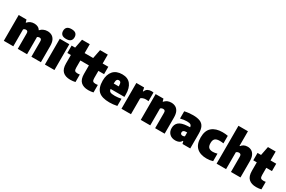

<svg xmlns="http://www.w3.org/2000/svg" viewBox="139 -2175 5279 3547"><g transform="rotate(30 2778.5 -402.0)"><path d="M44 0V-550H211L225 -496H233.5Q259.5 -527 294.5 -543Q329.5 -559 376 -559Q416 -559 450 -543.2Q484 -527.5 506.5 -492Q536 -525.5 575.2 -542.2Q614.5 -559 657 -559Q708 -559 748.2 -537.5Q788.5 -516 811.8 -468Q835 -420 835 -340V0H632.5V-328.5Q632.5 -359.5 620 -371.2Q607.5 -383 588 -383Q560.5 -382.5 539.5 -367Q540 -358.5 540 -350V0H341.5V-328.5Q341.5 -359.5 330.2 -371.2Q319 -383 299.5 -383Q265.5 -383 246.5 -360V0Z M920.5 0V-550H1124V0ZM1022 -604.5Q958.5 -604.5 929.2 -632Q900 -659.5 900 -709Q900 -758.5 929.2 -786Q958.5 -813.5 1022 -813.5Q1085.5 -813.5 1114.8 -786Q1144 -758.5 1144 -709Q1144 -659.5 1114.8 -632Q1085.5 -604.5 1022 -604.5Z M1465 10Q1360 10 1304 -42.8Q1248 -95.5 1248 -213V-392.5H1173V-550H1248L1285.5 -740H1450.5V-550H1571.5V-392.5H1450.5V-240.5Q1450.5 -193 1466 -175.8Q1481.5 -158.5 1522 -158.5Q1533 -158.5 1544.8 -159.5Q1556.5 -160.5 1571.5 -163V-2.5Q1550 3 1521.2 6.5Q1492.5 10 1465 10Z M1849.5 10Q1744.5 10 1688.5 -42.8Q1632.5 -95.5 1632.5 -213V-392.5H1557.5V-550H1632.5L1670 -740H1835V-550H1956V-392.5H1835V-240.5Q1835 -193 1850.5 -175.8Q1866 -158.5 1906.5 -158.5Q1917.5 -158.5 1929.2 -159.5Q1941 -160.5 1956 -163V-2.5Q1934.5 3 1905.8 6.5Q1877 10 1849.5 10Z M2301.5 11Q2138 11 2065.8 -57.5Q1993.5 -126 1993.5 -277Q1993.5 -409 2059.8 -484Q2126 -559 2253 -559Q2372 -559 2432 -483Q2492 -407 2492 -270.5V-216.5H2197Q2201 -175.5 2228.2 -160Q2255.5 -144.5 2329.5 -144.5Q2361 -144.5 2395 -148.8Q2429 -153 2462 -160V-6.5Q2378.5 11 2301.5 11ZM2251 -432Q2223 -432 2210 -411.5Q2197 -391 2196.5 -332H2304Q2303.5 -391 2291 -411.5Q2278.5 -432 2251 -432Z M2554 0V-550H2719.5L2735 -477H2743.5Q2761.5 -522 2795.2 -540.5Q2829 -559 2873 -559Q2884.5 -559 2896 -557.8Q2907.5 -556.5 2916.5 -555V-370Q2903 -373 2887.8 -374Q2872.5 -375 2860 -375Q2828.5 -375 2800 -365.2Q2771.5 -355.5 2756.5 -339V0Z M2965.5 0V-550H3132.5L3146.5 -496H3155Q3208 -559 3298 -559Q3348.5 -559 3388.5 -537.5Q3428.5 -516 3451.8 -468.2Q3475 -420.5 3475 -341.5V0H3272V-327Q3272 -359.5 3259.5 -371.2Q3247 -383 3226 -383Q3190 -383 3168 -360V0Z M3706 11Q3626.5 11 3580.5 -34.8Q3534.5 -80.5 3534.5 -154Q3534.5 -235 3588.8 -281.2Q3643 -327.5 3767.5 -335L3823.5 -338Q3820.5 -373.5 3798.2 -388.5Q3776 -403.5 3720.5 -403.5Q3689.5 -403.5 3652.2 -398.5Q3615 -393.5 3581 -384V-538.5Q3622 -548.5 3670 -553.8Q3718 -559 3760 -559Q3852 -559 3909.5 -535.8Q3967 -512.5 3994 -459Q4021 -405.5 4021 -314V0H3856L3841.5 -53.5H3833Q3813 -18 3779.8 -3.5Q3746.5 11 3706 11ZM3732 -175Q3732 -154 3744.5 -142.8Q3757 -131.5 3778.5 -131.5Q3789 -131.5 3801 -134.2Q3813 -137 3824 -144V-227.5L3791 -226Q3732 -222.5 3732 -175Z M4373.5 11Q4234.5 11 4160 -59.8Q4085.5 -130.5 4085.5 -274Q4085.5 -421 4166.8 -490Q4248 -559 4389.5 -559Q4452 -559 4505 -548.5V-388Q4484.5 -391 4464.2 -392.8Q4444 -394.5 4424 -394.5Q4355.5 -394.5 4325.2 -366.5Q4295 -338.5 4295 -276Q4295 -208 4324.2 -180.8Q4353.5 -153.5 4412.5 -153.5Q4433.5 -153.5 4455.5 -157.2Q4477.5 -161 4505 -168.5V-8Q4445.5 11 4373.5 11Z M4583 0V-808H4785.5V-496.5H4795Q4816 -525.5 4848 -542.2Q4880 -559 4926.5 -559Q4971.5 -559 5009.2 -537.5Q5047 -516 5069.8 -468.2Q5092.5 -420.5 5092.5 -341.5V0H4889.5V-325Q4889.5 -358 4877 -370.5Q4864.5 -383 4843.5 -383Q4807.5 -383 4785.5 -360V0Z M5431 10Q5326 10 5270 -42.8Q5214 -95.5 5214 -213V-392.5H5139V-550H5214L5251.5 -740H5416.5V-550H5537.5V-392.5H5416.5V-240.5Q5416.5 -193 5432 -175.8Q5447.5 -158.5 5488 -158.5Q5499 -158.5 5510.8 -159.5Q5522.5 -160.5 5537.5 -163V-2.5Q5516 3 5487.2 6.5Q5458.5 10 5431 10Z"/></g></svg>

Font: Encode Sans SmCnd Black
Style: Regular
Weight: 900
Width: 4
Designer: Multiple Designers
Foundry: Impallari Type
Version: Version 3.002; ttfautohint (v1.8.3) -l 8 -r 50 -G 200 -x 14 